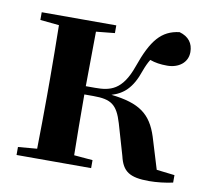

<svg xmlns="http://www.w3.org/2000/svg" viewBox="-67 -626 770 710"><g transform="rotate(10 318.0 -271.0)"><path d="M423 -64C436 -8 463 10 536 10C564 10 599 6 625 0V-28L557 -36L521 -154C495 -235 451 -268 344 -280C387 -293 419 -319 442 -387C449 -406 455 -419 463 -432C483 -425 502 -422 528 -422C570 -422 604 -446 604 -486C604 -519 587 -542 552 -552C485 -544 450 -502 414 -399C381 -305 336 -295 280 -295H245L247 -500L317 -507V-536H37V-507L108 -500C109 -442 110 -357 110 -301V-235C110 -179 109 -94 108 -36L37 -30V0H317V-30L247 -36C246 -94 245 -182 245 -264H279C346 -264 369 -248 389 -181Z"/></g></svg>

Font: Noto Serif JP
Style: Bold
Weight: 700
Designer: Ryoko NISHIZUKA 西塚涼子 (kana & ideographs); Frank Grießhammer (Latin, Greek & Cyrillic); Wenlong ZHANG 张文龙 (bopomofo); San
Foundry: Adobe
Version: Version 2.001;hotconv 1.1.0;makeotfexe 2.6.0